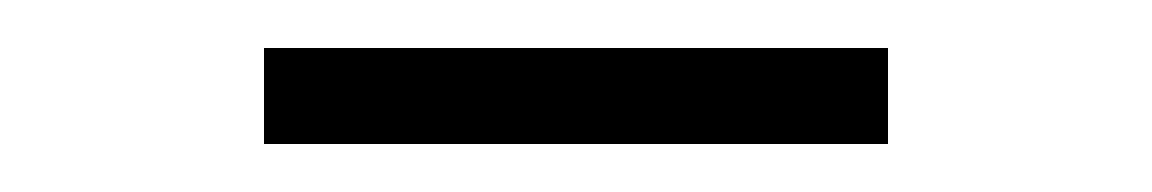

<svg xmlns="http://www.w3.org/2000/svg" viewBox="-20 -632 480 80"><path d="M90 -572H350V-612H90Z"/></svg>

Font: Old Standard
Style: Regular
Weight: 400
Designer: Alexey Kryukov <alexios@thessalonica.org.ru>
Version: Version 2.0